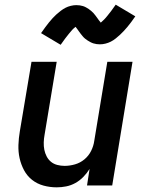

<svg xmlns="http://www.w3.org/2000/svg" viewBox="-20 -795 640 823"><path d="M223 8Q194 8 166.5 0.5Q139 -7 117.5 -24Q96 -41 83 -65.5Q70 -90 64 -117Q58 -144 59 -173.5Q60 -203 65 -232L115 -530H223L171 -217Q168 -201 167.5 -184.5Q167 -168 170 -153Q173 -138 180 -124.5Q187 -111 198.5 -101.5Q210 -92 225.5 -88Q241 -84 257 -84Q279 -84 301.5 -90.5Q324 -97 342 -112Q360 -127 370.5 -148Q381 -169 384 -191L440 -530H548L461 0H353L364 -71Q353 -53 337.5 -37Q322 -21 303 -10.5Q284 0 263.5 4Q243 8 223 8ZM240 -603 156 -653Q165 -666 173.5 -677.5Q182 -689 190 -699Q198 -709 205.5 -717Q213 -725 221 -732.5Q229 -740 239.5 -748Q250 -756 260.5 -761.5Q271 -767 283.5 -770Q296 -773 307 -773Q315 -773 322 -772Q329 -771 335.5 -769Q342 -767 348.5 -763.5Q355 -760 360 -756.5Q365 -753 370.5 -748.5Q376 -744 381 -738.5Q386 -733 389.5 -728Q393 -723 396.5 -718.5Q400 -714 404 -708Q408 -702 412 -698Q419 -704 426 -711Q433 -718 440.5 -727.5Q448 -737 457 -748.5Q466 -760 476 -775L560 -725Q551 -712 542.5 -700.5Q534 -689 526 -679.5Q518 -670 510 -661.5Q502 -653 494.5 -646Q487 -639 476.5 -630.5Q466 -622 455 -616.5Q444 -611 432 -608Q420 -605 408 -605Q401 -605 394 -606Q387 -607 380.5 -609Q374 -611 367.5 -614.5Q361 -618 355.5 -621.5Q350 -625 344.5 -629.5Q339 -634 334.5 -639.5Q330 -645 326 -650Q322 -655 319 -659.5Q316 -664 311.5 -670Q307 -676 304 -680Q296 -674 289.5 -667Q283 -660 275.5 -650.5Q268 -641 259 -629.5Q250 -618 240 -603Z"/></svg>

Font: Iosevka Curly SmBdExObl
Style: Regular
Weight: 600
Width: 7
Italic angle: -9°
Monospace: yes
Designer: Belleve Invis
Foundry: Belleve Invis
Version: Version 11.1.0; ttfautohint (v1.8.3)